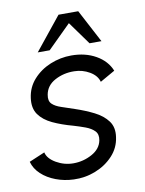

<svg xmlns="http://www.w3.org/2000/svg" viewBox="-113 -757 624 825"><g transform="rotate(-10 199.0 -344.5)"><path d="M142 9.5Q101 8 64.5 -5.8Q28 -19.5 2.5 -43.2Q-23 -67 -31.5 -98L37 -127Q43 -99.5 78 -79.2Q113 -59 153 -59Q196 -59 234 -79.8Q272 -100.5 279 -137Q284 -163 269.5 -177.8Q255 -192.5 230.5 -201.5Q206 -210.5 180.5 -218Q130.5 -231.5 92.2 -249.5Q54 -267.5 34.2 -295.5Q14.5 -323.5 20.5 -367Q26.5 -413 56.8 -446.8Q87 -480.5 131.2 -498.8Q175.5 -517 223.5 -517Q284.5 -517 330.5 -490.8Q376.5 -464.5 394 -420.5L329 -383.5Q321.5 -411.5 290.8 -429.5Q260 -447.5 224 -448Q178 -449 139.8 -428.5Q101.5 -408 94.5 -368.5Q89.5 -342 103.2 -328.5Q117 -315 142.5 -306.8Q168 -298.5 198.5 -288Q242 -273.5 279.5 -254.8Q317 -236 337.8 -208Q358.5 -180 352 -138Q346 -92.5 314.5 -58.5Q283 -24.5 237.2 -6.5Q191.5 11.5 142 9.5ZM286 -699 362 -555H310L237.5 -655.5L136 -555H84L200 -699Z"/></g></svg>

Font: Urbanist
Style: Italic
Weight: 400
Italic angle: -8°
Designer: Corey Hu
Foundry: Corey Hu
Version: Version 1.330; ttfautohint (v1.8.4.7-5d5b)